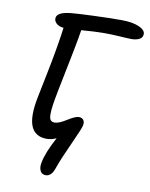

<svg xmlns="http://www.w3.org/2000/svg" viewBox="-94 -761 787 1008"><g transform="rotate(10 299.5 -256.5)"><path d="M220.2 179.2Q198.7 179.2 190.4 161.4Q182.1 143.6 187 119.1Q196.3 64.9 243.2 -22Q217.8 -9.8 191.9 -9.8Q66.9 -9.8 107.9 -213.9Q109.9 -224.6 117.9 -263.9Q126 -303.2 128.4 -315.7Q130.9 -328.1 137.7 -362.1Q144.5 -396 147.5 -412.1Q150.4 -428.2 155.8 -457.3Q161.1 -486.3 164.3 -506.1Q167.5 -525.9 171.4 -551Q175.3 -576.2 178.2 -599.1Q152.8 -601.1 138.9 -614.7Q125 -628.4 127.9 -645Q132.8 -675.3 205.1 -682.1Q240.7 -685.5 324 -688.7Q407.2 -691.9 471.2 -691.9Q532.2 -691.9 567.9 -675Q603.5 -658.2 598.1 -633.8Q596.2 -619.1 580.1 -611.1Q564 -603 538.1 -603Q522.5 -603 478 -606Q433.6 -608.9 397 -608.9Q344.2 -608.9 272 -603Q264.2 -554.2 253.2 -497.8Q242.2 -441.4 228.3 -372.6Q214.4 -303.7 208 -272Q197.8 -219.7 193.4 -189.9Q189 -160.2 189.5 -138.4Q189.9 -116.7 197.3 -108.9Q204.6 -101.1 219.2 -101.1Q240.2 -101.1 280.8 -126.5Q321.3 -151.9 338.9 -151.9Q355.5 -151.9 363.5 -141.6Q371.6 -131.3 368.2 -112.8Q364.3 -93.3 325.2 -8.3Q286.1 76.7 267.1 129.9Q252 179.2 220.2 179.2Z"/></g></svg>

Font: Shantell Sans Irregular
Style: Italic
Weight: 400
Italic angle: -11.31°
Designer: Stephen Nixon, Anya Danilova, Shantell Martin
Foundry: Arrow Type
Version: Version 1.006;[9816181b4]